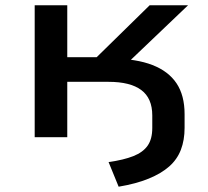

<svg xmlns="http://www.w3.org/2000/svg" viewBox="-20 -518 785 725"><path d="M428 187 390 94Q447 86 483.5 71.5Q520 57 537.5 32Q555 7 555 -35V-82Q555 -147 513.5 -178Q472 -209 390 -209H234V0H111V-498H234V-302H345L545 -498H690L430 -250L404 -297Q495 -296 555.5 -272.5Q616 -249 646.5 -203.5Q677 -158 677 -87V-35Q677 11 663 47.5Q649 84 619 110.5Q589 137 541.5 156.5Q494 176 428 187Z"/></svg>

Font: Nunito Sans 7pt Expanded SemiBold
Style: Regular
Weight: 600
Width: 7
Designer: Vernon Adams
Foundry: Vernon Adams
Version: Version 3.101;gftools[0.9.27]